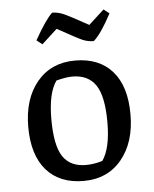

<svg xmlns="http://www.w3.org/2000/svg" viewBox="-50 -689 599 746"><g transform="rotate(-5 250.0 -316.0)"><path d="M246.5 15Q153 15 101.5 -44Q50 -103 50 -212.5Q50 -322 105 -388Q160 -454 253.5 -454Q347 -454 398.5 -395.5Q450 -337 450 -227.5Q450 -118 395 -51.5Q340 15 246.5 15ZM261 -46Q291 -46 325 -56Q358 -103 358 -204.5Q358 -306 328.5 -349.5Q299 -393 237 -393Q214 -393 175 -383Q142 -337 142 -235Q142 -133 170.5 -89.5Q199 -46 261 -46ZM381 -642 403 -625Q362 -548 333 -523Q310 -523 290 -531.5Q270 -540 193 -583L133 -528L111 -545Q155 -623 181 -647Q203 -647 225 -637.5Q247 -628 321 -587Z"/></g></svg>

Font: Galdeano
Style: Regular
Weight: 400
Designer: Dario Manuel Muhafara
Foundry: Dario Manuel Muhafara
Version: Version 1.001